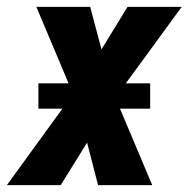

<svg xmlns="http://www.w3.org/2000/svg" viewBox="-38 -540 558 560"><path d="M-18 0 144 -223H74V-297H162L68 -520H225L258 -396L334 -520H492L329 -297H400V-223H312L406 0H248L216 -124L139 0Z"/></svg>

Font: Iosevka SS04 Heavy Oblique
Style: Regular
Weight: 900
Italic angle: -9°
Monospace: yes
Designer: Belleve Invis
Foundry: Belleve Invis
Version: Version 19.0.0; ttfautohint (v1.8.4)